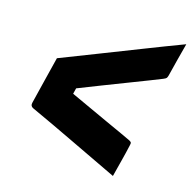

<svg xmlns="http://www.w3.org/2000/svg" viewBox="-90 -686 781 772"><g transform="rotate(15 300.0 -300.0)"><path d="M105 -405Q177 -433 259.5 -465Q342 -497 427.5 -530.5Q513 -564 593 -594Q583 -557 574.5 -523.5Q566 -490 557 -454Q555 -447 552.5 -443.5Q550 -440 540 -436Q528 -431 492 -417Q456 -403 406.5 -384Q357 -365 305.5 -345Q254 -325 211 -308L205 -284Q240 -268 282 -248.5Q324 -229 363.5 -211Q403 -193 432.5 -179.5Q462 -166 472 -161Q479 -157 480 -154Q481 -151 479 -143Q472 -111 462.5 -74.5Q453 -38 445 -6Q350 -51 255.5 -96.5Q161 -142 65 -186Q52 -192 56 -207Q68 -257 80.5 -306.5Q93 -356 105 -405Z"/></g></svg>

Font: Recursive Sn Lnr St XBd
Style: Italic
Weight: 800
Italic angle: -15°
Version: Version 1.079;hotconv 1.0.112;makeotfexe 2.5.65598; ttfautoh